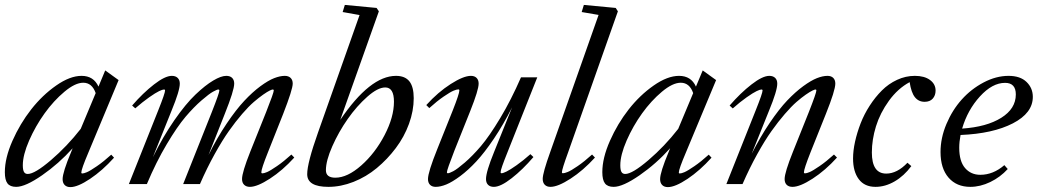

<svg xmlns="http://www.w3.org/2000/svg" viewBox="-22 -745 4200 777"><path d="M43.5 11.2Q19 11.2 8.3 -2.7Q-2.4 -16.6 -2.4 -48.3Q-2.4 -105.5 28.3 -175Q59.1 -244.6 104.2 -302.2Q149.4 -359.9 205.3 -398.9Q261.2 -438 308.1 -438Q356.9 -438 376.5 -394.5L403.8 -460L458 -420.9L335.4 -127Q307.1 -60.5 307.1 -46.9Q307.1 -43 311 -43Q317.4 -43 330.1 -48.3Q342.8 -53.7 369.9 -72.3Q397 -90.8 428.2 -119.1L439.5 -106.9Q392.6 -54.7 342.5 -21.2Q292.5 12.2 262.7 12.2Q248 12.2 239.7 3.7Q231.4 -4.9 231.4 -20Q231.4 -47.9 266.1 -130.4L272 -145Q215.8 -82.5 148.2 -35.6Q80.6 11.2 43.5 11.2ZM70.3 -76.2Q70.3 -57.6 75 -49.3Q79.6 -41 90.3 -41Q118.7 -41 184.1 -96.9Q249.5 -152.8 304.7 -223.6L365.2 -368.2Q350.6 -410.2 314.9 -410.2Q282.2 -410.2 238.8 -373.8Q195.3 -337.4 158.4 -286.1Q121.6 -234.9 95.9 -176.3Q70.3 -117.7 70.3 -76.2Z M499.5 0 618.7 -299.3Q646 -367.7 646 -378.9Q646 -382.8 641.6 -382.8Q635.7 -382.8 621.8 -376.2Q607.9 -369.6 581.5 -351.1Q555.2 -332.5 525.4 -306.6L512.7 -317.9Q556.6 -368.7 601.3 -403.3Q646 -438 673.3 -438Q688.5 -438 697 -429.7Q705.6 -421.4 705.6 -406.7Q705.6 -377.9 672.4 -297.4L596.7 -108.9Q637.7 -192.4 683.8 -258.8Q730 -325.2 769.3 -362.5Q808.6 -399.9 840.6 -418.9Q872.6 -438 893.6 -438Q909.2 -438 917.5 -429.7Q925.8 -421.4 925.8 -406.7Q925.8 -379.4 887.7 -284.2L821.8 -117.7Q856.9 -188 895.3 -244.9Q933.6 -301.8 966.6 -336.9Q999.5 -372.1 1031.5 -395.8Q1063.5 -419.4 1087.4 -428.7Q1111.3 -438 1130.4 -438Q1145.5 -438 1154.1 -429.7Q1162.6 -421.4 1162.6 -406.7Q1162.6 -383.3 1124 -284.2L1062 -127.9Q1035.6 -62 1035.6 -47.9Q1035.6 -43.5 1040 -43.5Q1046.4 -43.5 1059.1 -48.8Q1071.8 -54.2 1098.9 -72.8Q1126 -91.3 1157.2 -119.6L1168.9 -107.4Q1121.6 -55.2 1070.3 -22Q1019 11.2 989.3 11.2Q974.6 11.2 966.1 2.9Q957.5 -5.4 957.5 -20.5Q957.5 -47.4 990.7 -130.9L1055.2 -292Q1085.9 -369.6 1085.9 -378.9Q1085.9 -382.8 1081.5 -382.8Q1078.6 -382.8 1069.3 -378.4Q1060.1 -374 1043 -362.1Q1025.9 -350.1 1005.1 -332.3Q984.4 -314.5 957.8 -283.7Q931.2 -252.9 904.3 -214.8Q877.4 -176.8 846.4 -120.8Q815.4 -64.9 787.1 0H719.2L835.4 -292Q865.7 -368.7 865.7 -378.9Q865.7 -382.8 861.3 -382.8Q856.4 -382.8 840.3 -374Q824.2 -365.2 793.5 -338.6Q762.7 -312 729 -272.5Q695.3 -232.9 652.6 -161.1Q609.9 -89.4 572.3 0Z M1307.1 11.2Q1221.2 11.2 1221.2 -40Q1221.2 -85.4 1265.1 -209L1433.1 -684.1L1364.7 -696.3L1373.5 -725.1L1502 -712.9L1511.2 -699.2L1355 -259.8Q1475.6 -438 1580.6 -438Q1617.2 -438 1634.8 -415.8Q1652.3 -393.6 1652.3 -347.7Q1652.3 -296.4 1633.1 -243.7Q1613.8 -190.9 1579.8 -145.8Q1545.9 -100.6 1502.9 -64.9Q1460 -29.3 1408.7 -9Q1357.4 11.2 1307.1 11.2ZM1335 -25.9Q1383.8 -25.9 1439.9 -75.4Q1496.1 -125 1534.2 -198Q1572.3 -271 1572.3 -333.5Q1572.3 -391.1 1537.1 -391.1Q1506.8 -391.1 1464.4 -353.5Q1421.9 -315.9 1385.3 -263.7Q1348.6 -211.4 1322.8 -153.1Q1296.9 -94.7 1296.9 -56.2Q1296.9 -25.9 1335 -25.9Z M1741.2 11.2Q1726.6 11.2 1718.3 2.9Q1710 -5.4 1710 -20.5Q1710 -48.3 1748 -142.6L1810.5 -298.8Q1836.9 -365.7 1836.9 -378.9Q1836.9 -383.3 1833 -383.3Q1826.2 -383.3 1813.2 -377.9Q1800.3 -372.6 1773.4 -354.2Q1746.6 -335.9 1715.3 -307.6L1703.1 -319.8Q1750.5 -372.1 1802 -405Q1853.5 -438 1883.8 -438Q1898.4 -438 1906.7 -429.7Q1915 -421.4 1915 -406.7Q1915 -380.9 1881.3 -296.4L1816.9 -135.3Q1786.6 -57.6 1786.6 -47.9Q1786.6 -43.9 1790.5 -43.9Q1796.4 -43.9 1812.3 -52.2Q1828.1 -60.5 1859.1 -87.2Q1890.1 -113.8 1924.1 -153.6Q1958 -193.4 2002.2 -266.8Q2046.4 -340.3 2086.4 -432.1H2152.3L2031.2 -127.4Q2003.9 -60.1 2003.9 -48.3Q2003.9 -43.9 2007.8 -43.9Q2013.7 -43.9 2027.8 -50.8Q2042 -57.6 2068.4 -76.2Q2094.7 -94.7 2124.5 -121.1L2136.7 -109.4Q2093.3 -58.6 2048.6 -23.7Q2003.9 11.2 1976.6 11.2Q1961.4 11.2 1953.1 2.9Q1944.8 -5.4 1944.8 -20.5Q1944.8 -49.8 1977.5 -129.9L2050.3 -310.5Q2015.1 -240.7 1976.8 -183.8Q1938.5 -127 1905.5 -91.6Q1872.6 -56.2 1840.3 -32.2Q1808.1 -8.3 1784.2 1.5Q1760.3 11.2 1741.2 11.2Z M2205.6 11.2Q2190.9 11.2 2182.6 2.7Q2174.3 -5.9 2174.3 -21Q2174.3 -45.4 2205.1 -130.9L2400.4 -684.6L2332 -696.3L2340.8 -725.1L2469.7 -712.9L2478.5 -699.2L2276.9 -127.9Q2252 -59.6 2252 -47.9Q2252 -43.9 2256.3 -43.9Q2262.7 -43.9 2275.6 -49.1Q2288.6 -54.2 2315.7 -72.8Q2342.8 -91.3 2374 -119.6L2385.7 -107.4Q2338.4 -55.2 2287.1 -22Q2235.8 11.2 2205.6 11.2Z M2461.4 11.2Q2437 11.2 2426.3 -2.7Q2415.5 -16.6 2415.5 -48.3Q2415.5 -105.5 2446.3 -175Q2477.1 -244.6 2522.2 -302.2Q2567.4 -359.9 2623.3 -398.9Q2679.2 -438 2726.1 -438Q2774.9 -438 2794.4 -394.5L2821.8 -460L2876 -420.9L2753.4 -127Q2725.1 -60.5 2725.1 -46.9Q2725.1 -43 2729 -43Q2735.4 -43 2748 -48.3Q2760.7 -53.7 2787.8 -72.3Q2814.9 -90.8 2846.2 -119.1L2857.4 -106.9Q2810.5 -54.7 2760.5 -21.2Q2710.4 12.2 2680.7 12.2Q2666 12.2 2657.7 3.7Q2649.4 -4.9 2649.4 -20Q2649.4 -47.9 2684.1 -130.4L2689.9 -145Q2633.8 -82.5 2566.2 -35.6Q2498.5 11.2 2461.4 11.2ZM2488.3 -76.2Q2488.3 -57.6 2492.9 -49.3Q2497.6 -41 2508.3 -41Q2536.6 -41 2602.1 -96.9Q2667.5 -152.8 2722.7 -223.6L2783.2 -368.2Q2768.6 -410.2 2732.9 -410.2Q2700.2 -410.2 2656.7 -373.8Q2613.3 -337.4 2576.4 -286.1Q2539.6 -234.9 2513.9 -176.3Q2488.3 -117.7 2488.3 -76.2Z M2917.5 0 3036.6 -299.3Q3064 -367.7 3064 -378.9Q3064 -382.8 3059.6 -382.8Q3053.7 -382.8 3039.8 -376.2Q3025.9 -369.6 2999.5 -351.1Q2973.1 -332.5 2943.4 -306.2L2930.7 -317.9Q2974.6 -368.7 3019.3 -403.3Q3064 -438 3091.3 -438Q3106.4 -438 3115 -429.7Q3123.5 -421.4 3123.5 -406.7Q3123.5 -377.9 3090.3 -297.4L3020 -122.6Q3055.2 -191.9 3093 -247.8Q3130.9 -303.7 3163.8 -338.4Q3196.8 -373 3228.5 -396.2Q3260.3 -419.4 3283.9 -428.7Q3307.6 -438 3326.7 -438Q3341.8 -438 3350.1 -429.7Q3358.4 -421.4 3358.4 -406.7Q3358.4 -379.4 3320.3 -284.2L3257.8 -127.9Q3231.4 -61 3231.4 -47.9Q3231.4 -43.5 3235.8 -43.5Q3242.2 -43.5 3254.9 -48.8Q3267.6 -54.2 3294.7 -72.8Q3321.8 -91.3 3353 -119.6L3365.2 -107.4Q3317.9 -55.2 3266.6 -22Q3215.3 11.2 3185.1 11.2Q3169.9 11.2 3161.6 2.9Q3153.3 -5.4 3153.3 -20.5Q3153.3 -46.9 3187 -130.9L3251.5 -292Q3281.7 -368.7 3281.7 -378.9Q3281.7 -382.8 3277.8 -382.8Q3274.9 -382.8 3265.6 -378.4Q3256.3 -374 3239 -362.1Q3221.7 -350.1 3201.2 -332.3Q3180.7 -314.5 3154.1 -283.7Q3127.4 -252.9 3100.3 -214.8Q3073.2 -176.8 3042.2 -120.8Q3011.2 -64.9 2982.9 0Z M3521 11.2Q3476.6 11.2 3453.4 -19.8Q3430.2 -50.8 3430.2 -103.5Q3430.2 -134.8 3438.2 -171.4Q3446.3 -208 3460.7 -245.4Q3475.1 -282.7 3497.6 -317.4Q3520 -352.1 3546.9 -378.9Q3573.7 -405.8 3608.4 -421.9Q3643.1 -438 3680.2 -438Q3718.8 -438 3741.5 -421.4Q3764.2 -404.8 3764.2 -378.4Q3764.2 -358.9 3752.7 -345.9Q3741.2 -333 3719.7 -333Q3695.3 -333 3680.4 -351.8Q3665.5 -370.6 3659.2 -412.6Q3611.3 -386.7 3575.4 -337.2Q3539.6 -287.6 3522.9 -233.6Q3506.3 -179.7 3506.3 -127.9Q3506.3 -42.5 3564.5 -42.5Q3608.4 -42.5 3650.4 -86.4L3666 -72.8Q3636.7 -33.2 3598.6 -11Q3560.5 11.2 3521 11.2Z M3904.8 11.2Q3849.1 11.2 3816.7 -26.1Q3784.2 -63.5 3784.2 -129.9Q3784.2 -186.5 3808.1 -243.2Q3832 -299.8 3870.1 -342.3Q3908.2 -384.8 3958.7 -411.4Q4009.3 -438 4059.6 -438Q4106.9 -438 4132.3 -413.3Q4157.7 -388.7 4157.7 -353Q4157.7 -287.6 4076.9 -245.8Q3996.1 -204.1 3865.2 -198.7Q3859.9 -170.9 3859.9 -147Q3859.9 -92.3 3883.5 -64.9Q3907.2 -37.6 3945.3 -37.6Q3997.1 -37.6 4042.5 -76.7L4056.2 -61Q4025.9 -27.8 3985.4 -8.3Q3944.8 11.2 3904.8 11.2ZM4045.4 -409.7Q3993.7 -409.7 3943.6 -354.7Q3893.6 -299.8 3871.6 -224.6Q3971.2 -231.4 4030 -268.3Q4088.9 -305.2 4088.9 -362.8Q4088.9 -409.7 4045.4 -409.7Z"/></svg>

Font: Elstob 14pt
Style: Italic
Weight: 400
Italic angle: -20°
Designer: Peter S. Baker
Version: Version 1.015